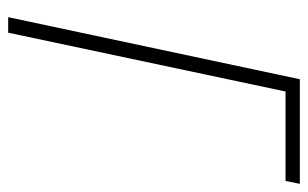

<svg xmlns="http://www.w3.org/2000/svg" viewBox="-162 -592 754 470"><g transform="rotate(90 215.0 -357.0)"><path d="M22 0 174 -714H430L423 -679H204L60 0Z"/></g></svg>

Font: Noto Sans Condensed ExtraLight
Style: Italic
Weight: 200
Width: 3
Italic angle: -12°
Designer: Monotype Design Team
Foundry: Monotype Imaging Inc.
Version: Version 2.013; ttfautohint (v1.8.4.7-5d5b)